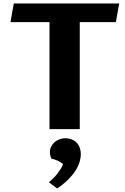

<svg xmlns="http://www.w3.org/2000/svg" viewBox="-20 -735 712 1093"><path d="M434.1 0H261.7V-608.9H39.6L58.6 -715.3H658.7L639.6 -608.9H434.1ZM258.3 302.7Q272 291 284.9 278.1Q297.9 265.1 308.3 251.5Q318.8 237.8 326.9 224.6Q335 211.4 338.9 199.2Q327.1 188.5 309.1 180.2Q291 171.9 272.5 168Q269 160.6 266.6 151.4Q264.2 142.1 264.2 131.3Q264.2 113.8 271.5 99.1Q278.8 84.5 291 74Q303.2 63.5 319.3 57.6Q335.4 51.8 353 51.8Q369.6 51.8 385.5 57.4Q401.4 63 413.3 74.2Q425.3 85.4 432.6 102.8Q439.9 120.1 439.9 143.6Q439.9 164.1 432.9 187.7Q425.8 211.4 409.7 236.6Q393.6 261.7 367.9 287.4Q342.3 313 305.2 337.9Z"/></svg>

Font: Proza Libre
Style: Bold
Weight: 700
Designer: Jasper de Waard
Foundry: Jasper de Waard
Version: Version 1.000; ttfautohint (v1.4.1.8-43bc)